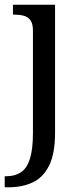

<svg xmlns="http://www.w3.org/2000/svg" viewBox="-32 -556 352 816"><path d="M-12 240V193H-5Q31 193 56.5 176.5Q82 160 95 119.5Q108 79 108 9V-426Q108 -456 97 -470.5Q86 -485 67.5 -489.5Q49 -494 27 -494H23V-536H202V8Q202 97 176.5 148Q151 199 106.5 219.5Q62 240 4 240Z"/></svg>

Font: Noto Serif Ethiopic
Style: Regular
Weight: 400
Designer: Monotype Design Team
Foundry: Monotype Imaging Inc.
Version: Version 2.102